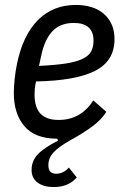

<svg xmlns="http://www.w3.org/2000/svg" viewBox="-20 -550 501 778"><path d="M197 208Q157 208 132.5 190Q108 172 108 139Q108 102 133 75.5Q158 49 215 20L212 12Q122 12 79 -38.5Q36 -89 36 -173Q36 -199 39.5 -231Q43 -263 49 -292Q73 -408 134 -469Q195 -530 288 -530Q321 -530 349.5 -521.5Q378 -513 399 -495.5Q420 -478 432 -452Q444 -426 444 -391Q444 -303 365.5 -263Q287 -223 126 -220Q122 -203 121 -190.5Q120 -178 120 -168Q120 -114 144.5 -89Q169 -64 217 -64Q264 -64 299 -84.5Q334 -105 358 -143L411 -97Q391 -65 354.5 -38Q318 -11 269 16Q217 45 196.5 68Q176 91 176 119Q176 154 207 154Q237 154 259 129L291 169Q258 208 197 208ZM279 -457Q225 -457 193.5 -424.5Q162 -392 148 -329L138 -283Q203 -286 245.5 -292.5Q288 -299 313.5 -311Q339 -323 349 -341Q359 -359 359 -385Q359 -457 279 -457Z"/></svg>

Font: IBM Plex Sans Cond Text
Style: Italic
Weight: 450
Width: 3
Italic angle: -11°
Designer: Mike Abbink, Paul van der Laan, Pieter van Rosmalen
Foundry: Bold Monday
Version: Version 1.3